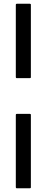

<svg xmlns="http://www.w3.org/2000/svg" viewBox="-20 -820 248 1020"><path d="M69 -800H139Q144 -800 144 -795V-410Q144 -405 139 -405H69Q64 -405 64 -410V-795Q64 -800 69 -800ZM69 -215H139Q144 -215 144 -210V175Q144 180 139 180H69Q64 180 64 175V-210Q64 -215 69 -215Z"/></svg>

Font: MFEK Sans
Style: Regular
Weight: 400
Designer: Owen Earl
Foundry: indestructible type*
Version: Version 0.001; ttfautohint (v1.8.4.7-5d5b)